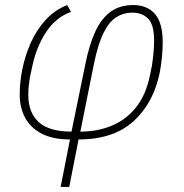

<svg xmlns="http://www.w3.org/2000/svg" viewBox="-20 -540 728 760"><path d="M220 200 257 12Q190 12 146 -10.5Q102 -33 80 -73Q58 -113 58 -166Q58 -189 60.5 -214Q63 -239 68 -264Q79 -319 101.5 -370Q124 -421 160.5 -461Q197 -501 246 -520L261 -493Q200 -471 161.5 -411.5Q123 -352 107 -274L98 -232Q96 -221 94 -202Q92 -183 92 -165Q92 -94 133.5 -56.5Q175 -19 263 -19L317 -282Q333 -363 357.5 -415.5Q382 -468 418.5 -494Q455 -520 507 -520Q563 -520 593.5 -484.5Q624 -449 624 -373Q624 -343 621 -313.5Q618 -284 613 -256Q589 -134 509.5 -61Q430 12 291 12L254 200ZM352 -288 298 -19Q365 -19 421.5 -42Q478 -65 518 -114.5Q558 -164 574 -244L581 -278Q585 -303 587.5 -329.5Q590 -356 590 -380Q590 -442 566.5 -466Q543 -490 503 -490Q469 -490 440.5 -472Q412 -454 390 -410Q368 -366 352 -288Z"/></svg>

Font: IBM Plex Sans ExtraLight
Style: Italic
Weight: 250
Italic angle: -11.31°
Designer: Mike Abbink, Paul van der Laan, Pieter van Rosmalen
Foundry: Bold Monday
Version: Version 3.201